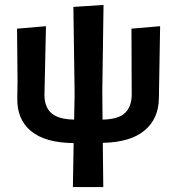

<svg xmlns="http://www.w3.org/2000/svg" viewBox="-20 -572 716 777"><path d="M275 185 278 7Q163 6 105.5 -41.5Q48 -89 50 -175L51 -243L49 -456L166 -466L160 -191Q159 -140 187.5 -114.5Q216 -89 280 -88L282 -192L277 -544L399 -552L394 -204L395 -88Q458 -89 485.5 -114.5Q513 -140 513 -191L512 -456L628 -466L623 -175Q622 -91 564.5 -43.5Q507 4 396 6L398 185Z"/></svg>

Font: Alegreya Sans SC
Style: Bold
Weight: 700
Designer: Juan Pablo del Peral
Foundry: Huerta Tipografica
Version: Version 2.007